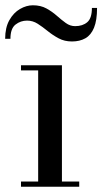

<svg xmlns="http://www.w3.org/2000/svg" viewBox="-38 -707 388 727"><path d="M196.5 -460V-19.5H262V0H41.5V-19.5H106.5V-440.5H41.5V-460ZM234.5 -550Q206 -550 183.8 -562Q161.5 -574 142.5 -589.5Q123.5 -605 104.8 -617Q86 -629 64.5 -629Q40 -629 20.8 -614Q1.5 -599 1.5 -560H-18.5Q-18.5 -602.5 -2.5 -630.8Q13.5 -659 37.8 -673Q62 -687 86.5 -687Q116 -687 137.8 -675Q159.5 -663 177 -647.5Q194.5 -632 211 -620Q227.5 -608 246.5 -608Q275 -608 292.5 -623Q310 -638 310 -677H329.5Q329.5 -630 318 -602Q306.5 -574 285.2 -562Q264 -550 234.5 -550Z"/></svg>

Font: Bodoni Moda SC
Style: Regular
Weight: 400
Designer: Owen Earl
Foundry: indestructible type
Version: Version 2.005